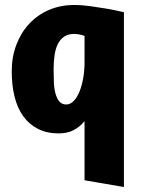

<svg xmlns="http://www.w3.org/2000/svg" viewBox="-20 -529 574 770"><path d="M477 221 319 194V-43Q300 -20 275 -7Q250 6 215 6Q168 6 132.5 -12Q97 -30 73.5 -62.5Q50 -95 38.5 -141Q27 -187 27 -243Q27 -300 45.5 -349Q64 -398 97 -433.5Q130 -469 176 -489Q222 -509 278 -509Q309 -509 344.5 -504Q380 -499 409 -494Q443 -488 477 -480ZM319 -278V-385Q312 -388 299.5 -390.5Q287 -393 278 -393Q254 -393 238 -382.5Q222 -372 212.5 -353.5Q203 -335 199 -309Q195 -283 195 -253Q195 -225 196 -199.5Q197 -174 202.5 -154Q208 -134 218 -122Q228 -110 246 -110Q262 -110 275.5 -124Q289 -138 298.5 -161Q308 -184 313.5 -214.5Q319 -245 319 -278Z"/></svg>

Font: Amaranth
Style: Bold
Weight: 700
Designer: Gesine Todt
Foundry: Gesine Todt
Version: Version 1.001